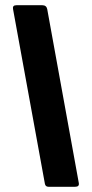

<svg xmlns="http://www.w3.org/2000/svg" viewBox="-20 -716 354 736"><path d="M142 -696Q158 -696 161 -681L282 -15Q285 0 268 0H166Q154 0 152 -12L30 -681Q27 -696 43 -696Z"/></svg>

Font: AL Dynamic
Style: Bold
Weight: 700
Version: Version 1.000; ttfautohint (v1.8.2) -l 8 -r 50 -G 200 -x 14 